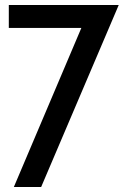

<svg xmlns="http://www.w3.org/2000/svg" viewBox="-20 -745 494 765"><path d="M453.1 -725.1 144 0H35.2L304.2 -633.8H15.1V-725.1Z"/></svg>

Font: Stilu
Style: Regular
Weight: 400
Designer: Genilson Lima Santos
Foundry: Genilson Lima Santos
Version: Version 1.200;PS 001.200;hotconv 1.0.88;makeotf.lib2.5.64775